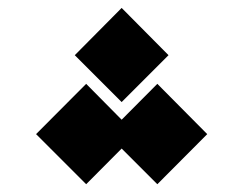

<svg xmlns="http://www.w3.org/2000/svg" viewBox="-20 -892 626 494"><path d="M384.8 -418 293 -509.8 201.7 -418 72.8 -546.9 201.7 -676.3 293 -584 384.8 -676.3 513.2 -546.9ZM293 -629.4 172.4 -750 293 -871.6 413.6 -750Z"/></svg>

Font: Cascadia Code PL
Style: Bold
Weight: 700
Monospace: yes
Designer: Aaron Bell
Foundry: Saja Typeworks
Version: Version 2404.023; ttfautohint (v1.8.4)